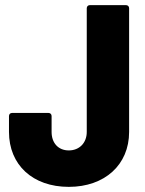

<svg xmlns="http://www.w3.org/2000/svg" viewBox="-20 -720 566 748"><path d="M248 8C388 8 483 -78 483 -206V-688C483 -695 478 -700 471 -700H330C323 -700 318 -695 318 -688V-206C318 -163 289 -134 248 -134C207 -134 181 -163 181 -206V-268C181 -275 176 -280 169 -280H27C20 -280 15 -275 15 -268V-206C15 -78 107 8 248 8Z"/></svg>

Font: Barlow Semi Condensed ExtraBold
Style: Regular
Weight: 800
Width: 4
Designer: Jeremy Tribby
Foundry: Tribby Type
Version: Version 1.422;hotconv 1.0.109;makeotfexe 2.5.65596